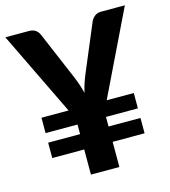

<svg xmlns="http://www.w3.org/2000/svg" viewBox="-109 -813 797 900"><g transform="rotate(-15 290.0 -363.0)"><path d="M66 -317.5H197.5L0 -725.5H115Q134 -725.5 146.5 -716.5Q159 -707.5 165 -692.5L262.5 -463Q272.5 -439 279.5 -418.2Q286.5 -397.5 291 -377.5Q295.5 -398 302 -418.5Q308.5 -439 318.5 -463L415 -692.5Q420.5 -705 433 -715.2Q445.5 -725.5 464.5 -725.5H580L382.5 -317.5H514V-243H359V-196.5H514V-122H359V0H221V-122H66V-196.5H221V-243H66Z"/></g></svg>

Font: Lato Heavy
Style: Regular
Weight: 800
Designer: Lukasz Dziedzic
Foundry: tyPoland Lukasz Dziedzic
Version: Version 2.007; 2014-02-27